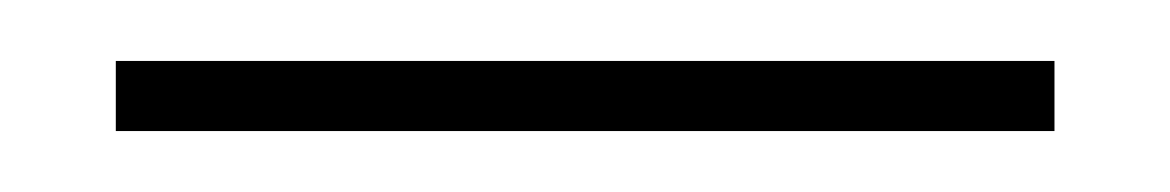

<svg xmlns="http://www.w3.org/2000/svg" viewBox="-20 -654 384 63"><path d="M18 -611V-634H326V-611Z"/></svg>

Font: DM Sans Thin
Style: Regular
Weight: 100
Designer: Colophon Foundry, Jonny Pinhorn
Foundry: Colophon Foundry
Version: Version 4.004; ttfautohint (v1.8.4.7-5d5b)